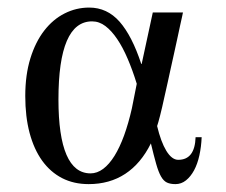

<svg xmlns="http://www.w3.org/2000/svg" viewBox="-20 -462 584 497"><path d="M334 -245.1Q323.2 -280.3 310.5 -309.8Q297.9 -339.4 283.4 -360.8Q269 -382.3 252.9 -394.5Q236.8 -406.7 218.3 -406.7Q131.3 -406.7 131.3 -204.6Q131.3 -109.4 152.1 -61.3Q172.9 -13.2 214.4 -13.2Q231.4 -13.2 247.1 -24.9Q262.7 -36.6 276.4 -58.6Q290 -80.6 301.3 -111.6Q312.5 -142.6 321.3 -181.2ZM375.5 -429.7H453.6Q453.6 -428.7 451.4 -419.2Q449.2 -409.7 446 -394.8Q442.9 -379.9 438.7 -360.8Q434.6 -341.8 430.2 -322Q425.8 -302.2 421.6 -283.2Q417.5 -264.2 414.1 -248.8Q410.6 -233.4 408.4 -223.4Q406.2 -213.4 405.8 -211.9Q399.4 -182.1 394.3 -162.4Q389.2 -142.6 386.7 -135.7Q396.5 -94.7 410.6 -71.5Q424.8 -48.3 441.4 -48.3Q484.4 -48.3 486.3 -106.9H502Q501 -82 496.1 -59.8Q491.2 -37.6 482.4 -21.2Q473.6 -4.9 461.4 4.9Q449.2 14.6 434.1 14.6Q420.9 14.6 412.1 10.5Q403.3 6.3 396.7 -5.4Q390.1 -17.1 384.3 -37.6Q378.4 -58.1 370.6 -90.8Q344.7 -38.6 304.2 -12Q263.7 14.6 209.5 14.6Q170.9 14.6 140.6 -1Q110.4 -16.6 89.1 -46.1Q67.9 -75.7 56.6 -117.9Q45.4 -160.2 45.4 -213.4Q45.4 -268.1 58.6 -310.8Q71.8 -353.5 94.5 -382.8Q117.2 -412.1 147.2 -427.2Q177.2 -442.4 210.9 -442.4Q257.3 -442.4 289.6 -405.8Q321.8 -369.1 345.7 -296.4H346.7Z"/></svg>

Font: HM XNiloofar
Style: Regular
Weight: 400
Designer: Hossein Movahhedian
Version: Version 2.8, 2015